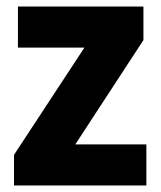

<svg xmlns="http://www.w3.org/2000/svg" viewBox="-20 -569 493 589"><path d="M429 0V-126H211L420 -446V-549H35V-423H239L23 -94V0Z"/></svg>

Font: Noto Sans Arabic UI SmCn XBd
Style: Regular
Weight: 800
Width: 4
Designer: Monotype Design Team, Nadine Chahine and Nizar Qandah
Foundry: Monotype Imaging Inc.
Version: Version 2.010